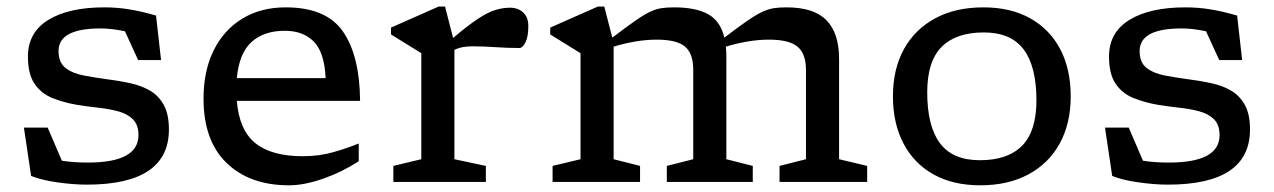

<svg xmlns="http://www.w3.org/2000/svg" viewBox="-20 -544 3809 574"><path d="M292 -522Q329.5 -522 365.5 -516.2Q401.5 -510.5 446.5 -497.5L461.5 -364.5H393L353.5 -450.5Q313.5 -459 280.5 -459Q155 -459 155 -391.5Q155 -357 176 -340.8Q197 -324.5 231.8 -318Q266.5 -311.5 307.5 -306Q338.5 -302 369.8 -295.2Q401 -288.5 427.2 -273.8Q453.5 -259 469.2 -231Q485 -203 485 -157Q485 8 239.5 8Q199.5 8 151.8 1.2Q104 -5.5 73 -18L51.5 -162.5H122.5L165 -63.5Q184 -60.5 204 -59.2Q224 -58 242.5 -58Q394 -58 394 -140Q394 -171 377.2 -187.5Q360.5 -204 333.2 -211.2Q306 -218.5 273.8 -222Q241.5 -225.5 210.5 -230.5Q169.5 -237.5 136 -251.2Q102.5 -265 83 -294Q63.5 -323 63.5 -375Q63.5 -447 124.5 -484.5Q185.5 -522 292 -522Z M834 -522Q955.5 -522 1005.5 -449.5Q1055.5 -377 1056.5 -242.5H688Q695 -155 743.5 -116Q792 -77 885 -77Q934.5 -77 976.2 -89Q1018 -101 1052.5 -115V-62Q1002.5 -29.5 946 -9.8Q889.5 10 844 10Q727 10 657.8 -56.5Q588.5 -123 588.5 -249Q588.5 -332.5 619 -393.8Q649.5 -455 704.8 -488.5Q760 -522 834 -522ZM831.5 -452Q769 -452 732 -418.5Q695 -385 688 -310.5H953.5Q950 -387.5 918 -419.8Q886 -452 831.5 -452Z M1505 -521Q1528.5 -521 1544 -506.8Q1559.5 -492.5 1559.5 -466Q1559.5 -434.5 1551 -417.5Q1542.5 -400.5 1533 -400.5Q1497 -400.5 1461.5 -403Q1426 -405.5 1392.5 -405.5Q1378.5 -405.5 1365.8 -403.5Q1353 -401.5 1338.5 -395V-68L1432.5 -48V0H1156V-48L1239.5 -68V-385L1149 -441V-461.5L1291.5 -524.5H1310.5L1334.5 -430.5Q1379.5 -468.5 1409.2 -488Q1439 -507.5 1461.2 -514.2Q1483.5 -521 1505 -521Z M2151.5 -374.5V-68L2230.5 -48V0H1973.5V-48L2052.5 -68V-335.5Q2052.5 -384 2027.8 -404.8Q2003 -425.5 1943.5 -425.5Q1911 -425.5 1877 -419.5Q1843 -413.5 1814.5 -404.5V-68L1893.5 -48V0H1632V-48L1715.5 -68V-385L1625 -441V-461.5L1767.5 -524.5H1786.5L1810.5 -431.5Q1852 -463 1878.5 -481.5Q1905 -500 1923 -508.5Q1941 -517 1957.2 -519.5Q1973.5 -522 1995.5 -522Q2060 -522 2097 -501.5Q2134 -481 2145.5 -431.5Q2187.5 -463.5 2214 -481.8Q2240.5 -500 2258.8 -508.5Q2277 -517 2293.2 -519.5Q2309.5 -522 2331.5 -522Q2413 -522 2450.8 -483.5Q2488.5 -445 2488.5 -368V-68L2572.5 -48V0H2310.5V-48L2389.5 -68V-335Q2389.5 -383.5 2364.2 -404.5Q2339 -425.5 2279 -425.5Q2246.5 -425.5 2212.5 -419.5Q2178.5 -413.5 2150 -404.5Q2151.5 -390.5 2151.5 -374.5Z M2910.5 10Q2829 10 2770.5 -22.8Q2712 -55.5 2680.8 -115.5Q2649.5 -175.5 2649.5 -256Q2649.5 -337 2682.2 -396.8Q2715 -456.5 2775.8 -489.2Q2836.5 -522 2920 -522Q3001.5 -522 3060 -489.2Q3118.5 -456.5 3149.8 -396.8Q3181 -337 3181 -256Q3181 -175 3148.2 -115.2Q3115.5 -55.5 3054.8 -22.8Q2994 10 2910.5 10ZM2909.5 -65Q2993 -65 3035.8 -108.5Q3078.5 -152 3078.5 -244Q3078.5 -345 3040.5 -396Q3002.5 -447 2921 -447Q2838 -447 2795 -403.8Q2752 -360.5 2752 -268Q2752 -167 2790 -116Q2828 -65 2909.5 -65Z M3524 -522Q3561.5 -522 3597.5 -516.2Q3633.5 -510.5 3678.5 -497.5L3693.5 -364.5H3625L3585.5 -450.5Q3545.5 -459 3512.5 -459Q3387 -459 3387 -391.5Q3387 -357 3408 -340.8Q3429 -324.5 3463.8 -318Q3498.5 -311.5 3539.5 -306Q3570.5 -302 3601.8 -295.2Q3633 -288.5 3659.2 -273.8Q3685.5 -259 3701.2 -231Q3717 -203 3717 -157Q3717 8 3471.5 8Q3431.5 8 3383.8 1.2Q3336 -5.5 3305 -18L3283.5 -162.5H3354.5L3397 -63.5Q3416 -60.5 3436 -59.2Q3456 -58 3474.5 -58Q3626 -58 3626 -140Q3626 -171 3609.2 -187.5Q3592.5 -204 3565.2 -211.2Q3538 -218.5 3505.8 -222Q3473.5 -225.5 3442.5 -230.5Q3401.5 -237.5 3368 -251.2Q3334.5 -265 3315 -294Q3295.5 -323 3295.5 -375Q3295.5 -447 3356.5 -484.5Q3417.5 -522 3524 -522Z"/></svg>

Font: Newsreader Caption
Style: Regular
Weight: 400
Designer: Hugues Gentile
Foundry: Production Type
Version: Version 1.001